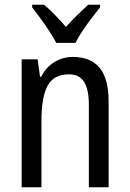

<svg xmlns="http://www.w3.org/2000/svg" viewBox="-20 -786 545 806"><path d="M286 -547Q360 -547 398 -501.5Q436 -456 436 -360V0H353V-347Q353 -410 333 -442Q313 -474 270 -474Q206 -474 180 -426.5Q154 -379 154 -279V0H71V-537H138L148 -464H153Q173 -504 208.5 -525.5Q244 -547 286 -547ZM216 -606Q199 -639 170 -680.5Q141 -722 115 -755V-766H165Q186 -749 210 -724Q234 -699 257 -673Q283 -702 303.5 -722Q324 -742 350 -766H400V-755Q384 -735 364 -709Q344 -683 326 -656Q308 -629 297 -606Z"/></svg>

Font: Noto Sans Gurmukhi Condensed
Style: Regular
Weight: 400
Width: 3
Designer: Jelle Bosma - Monotype Design Team
Foundry: Monotype Imaging Inc.
Version: Version 2.004; ttfautohint (v1.8.4.7-5d5b)